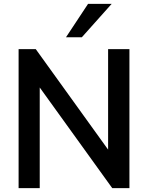

<svg xmlns="http://www.w3.org/2000/svg" viewBox="-20 -973 766 993"><path d="M185.5 0V-520.5L560.5 0H649.4V-718.8H539.1V-199.2L165 -718.8H76.2V0ZM403.3 -780.3 557.6 -953.1H435.5L321.3 -780.3Z"/></svg>

Font: Winston Medium
Style: Regular
Weight: 500
Designer: Vernon Adams, Kim Jin-seong, David Berlow, Cristiano Sobral
Foundry: The Winston Project Authors
Version: Version 3.004